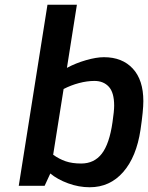

<svg xmlns="http://www.w3.org/2000/svg" viewBox="-20 -783 624 809"><path d="M192 -52 168 0H59L180 -763H304L262 -497Q299 -517 342.5 -529.5Q386 -542 418 -542Q495 -542 539.5 -494Q584 -446 584 -357Q584 -317 572 -236Q555 -122 499 -58Q443 6 358 6Q312 6 267 -10.5Q222 -27 192 -52ZM454 -268Q461 -315 461 -338Q461 -393 438.5 -417.5Q416 -442 378 -442Q347 -442 313 -433Q279 -424 248 -408L204 -131Q229 -113 256.5 -103.5Q284 -94 322 -94Q377 -94 409 -135.5Q441 -177 454 -268Z"/></svg>

Font: Exo SemiBold
Style: Italic
Weight: 600
Italic angle: -9°
Designer: Natanael Gama
Foundry: Natanael Gama
Version: Version 1.500; ttfautohint (v1.6)